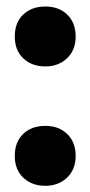

<svg xmlns="http://www.w3.org/2000/svg" viewBox="-20 -576 284 604"><path d="M122.5 8.5Q80.5 8.5 53.5 -16.8Q26.5 -42 26.5 -85.5Q26.5 -129.5 53 -154.8Q79.5 -180 122.5 -180Q165.5 -180 191.8 -154.2Q218 -128.5 218 -85.5Q218 -43 191 -17.2Q164 8.5 122.5 8.5ZM122.5 -367Q80.5 -367 53.5 -392.2Q26.5 -417.5 26.5 -461Q26.5 -505 53 -530.2Q79.5 -555.5 122.5 -555.5Q165.5 -555.5 191.8 -529.8Q218 -504 218 -461Q218 -418.5 191 -392.8Q164 -367 122.5 -367Z"/></svg>

Font: Encode Sans Cnd
Style: Bold
Weight: 700
Width: 3
Designer: Multiple Designers
Foundry: Impallari Type
Version: Version 3.002; ttfautohint (v1.8.3) -l 8 -r 50 -G 200 -x 14 